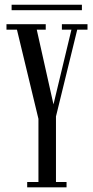

<svg xmlns="http://www.w3.org/2000/svg" viewBox="-20 -804 400 824"><path d="M29.8 -760.3V-783.7H331.5V-760.3ZM96.7 0V-22.9H145V-293.9L52.7 -676.8H7.8V-700.2H176.3V-676.8H137.7L209.5 -356L286.6 -676.8H245.6V-700.2H355.5V-676.8H311.5L220.2 -304.2V-22.9H265.6V0Z"/></svg>

Font: Imbue
Style: Regular
Weight: 400
Designer: Tyler Finck
Foundry: Etcetera Type Company
Version: Version 0.910